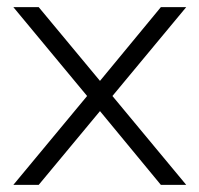

<svg xmlns="http://www.w3.org/2000/svg" viewBox="-20 -520 561 540"><path d="M503.8 -500 296.2 -250 503.8 0H432.5L261.2 -207.5L88.8 0H17.5L225 -250L17.5 -500H88.8L261.2 -292.5L432.5 -500Z"/></svg>

Font: Now Light
Style: Regular
Weight: 300
Designer: Alfredo Marco Pradil
Foundry: Alfredo Marco Pradil
Version: Version 1.002;PS 001.002;hotconv 1.0.88;makeotf.lib2.5.64775